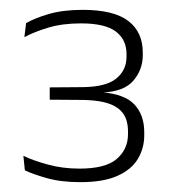

<svg xmlns="http://www.w3.org/2000/svg" viewBox="-20 -727 346 390"><path d="M143.5 -357Q104 -357 75 -365.2Q46 -373.5 30.5 -381L27.5 -410.5Q47 -401 77 -392.8Q107 -384.5 141.5 -384.5Q194.5 -384.5 217.2 -404.2Q240 -424 240 -454.5V-460Q240 -476 235 -487.8Q230 -499.5 219 -507.5Q208 -515.5 190.8 -519.5Q173.5 -523.5 149.5 -524L81 -524.5V-549.5L148 -550Q195.5 -550.5 216.2 -567.5Q237 -584.5 237 -612V-617.5Q237 -646.5 215.2 -663Q193.5 -679.5 144.5 -679.5Q107 -679.5 78.5 -671Q50 -662.5 29.5 -651.5L33 -680Q50 -690 79 -698.5Q108 -707 148 -707Q211 -707 240.5 -684.5Q270 -662 270 -620.5V-614.5Q270 -586 251.2 -563.5Q232.5 -541 187.5 -539L185 -536.5L187 -539.5Q233 -536 253 -514.8Q273 -493.5 273 -458.5V-452Q273 -426 260 -404.2Q247 -382.5 218.5 -369.8Q190 -357 143.5 -357Z"/></svg>

Font: Anek Tamil Medium ExtraLight
Style: Regular
Weight: 250
Version: Version 1.003